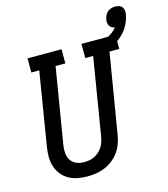

<svg xmlns="http://www.w3.org/2000/svg" viewBox="-129 -993 965 1101"><g transform="rotate(-15 353.5 -442.0)"><path d="M254 8Q224 8 195.5 2.5Q167 -3 142.5 -17Q118 -31 101 -53Q84 -75 75.5 -102Q67 -129 67 -158.5Q67 -188 72 -217L143 -651H96V-735H298V-651H240L166 -204Q162 -180 163.5 -156Q165 -132 177 -113Q189 -94 210 -85Q231 -76 255 -76Q255 -76 255.5 -76Q256 -76 256 -76Q271 -76 286.5 -78.5Q302 -81 316.5 -88Q331 -95 343.5 -106Q356 -117 365 -130.5Q374 -144 379 -159Q384 -174 387 -189L463 -651H416V-735H618V-651H560L481 -175Q477 -150 467.5 -124.5Q458 -99 442 -77Q426 -55 404 -38Q382 -21 357 -10.5Q332 0 305.5 4Q279 8 254 8ZM511 -651 495 -708Q513 -712 531 -717.5Q549 -723 566 -731Q583 -739 598.5 -750.5Q614 -762 626 -777Q616 -778 608 -783Q600 -788 595 -796Q590 -804 589 -814Q588 -824 590 -834Q592 -845 597.5 -857Q603 -869 612.5 -877Q622 -885 634 -888.5Q646 -892 658 -892Q670 -892 681 -888.5Q692 -885 698.5 -876.5Q705 -868 706.5 -856Q708 -844 706 -832Q700 -799 682.5 -767.5Q665 -736 637.5 -712.5Q610 -689 577.5 -674.5Q545 -660 511 -651Z"/></g></svg>

Font: Iosevka Slab Medium Extended
Style: Italic
Weight: 500
Width: 7
Italic angle: -9°
Monospace: yes
Designer: Belleve Invis
Foundry: Belleve Invis
Version: Version 11.1.0; ttfautohint (v1.8.3)